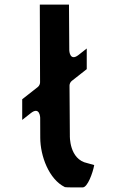

<svg xmlns="http://www.w3.org/2000/svg" viewBox="-20 -820 496 830"><path d="M152.1 -800 153.2 -463.8C153.2 -457.6 149.9 -449 143.7 -444.1L76 -390.9V-301.6L111.5 -329.6L113.3 -331C152.1 -361.6 153.7 -311.4 153.7 -311.4L154 -225.1C154 -145.6 191.7 -44.6 260.6 -11.1C269.7 -9.3 308.8 -10 338 -10C358.2 -10 381.1 -71.9 387.3 -106.4C380.3 -108.4 372.5 -110.5 358.2 -114.6C278.1 -130.5 282 -233.9 282 -233.9L280.5 -450.3C280.5 -456.5 283.8 -465.1 290.1 -470.1L355 -521.1V-610.4L320 -582.8C281.2 -552.1 279.5 -602.2 279.5 -602.2L278.2 -800Z"/></svg>

Font: Hussar Ekologiczny
Style: Regular
Weight: 400
Foundry: Cannot Into Space Fonts
Version: Version 0.97